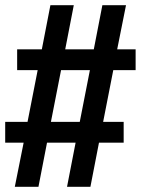

<svg xmlns="http://www.w3.org/2000/svg" viewBox="-21 -737 542 739"><path d="M36 -18 70 -188H-1V-268H85L124 -467H45V-547H140L173 -717H263L230 -547H340L373 -717H464L430 -547H501V-467H415L376 -268H455V-188H360L327 -18H237L270 -188H160L127 -18ZM286 -268 325 -467H214L175 -268Z"/></svg>

Font: Iosevka SS18 Medium
Style: Regular
Weight: 500
Monospace: yes
Designer: Belleve Invis
Foundry: Belleve Invis
Version: Version 25.1.1; ttfautohint (v1.8.4)